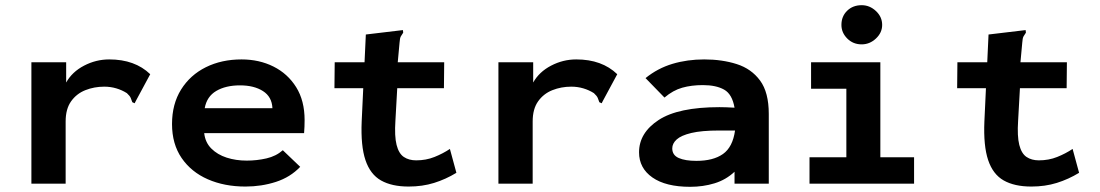

<svg xmlns="http://www.w3.org/2000/svg" viewBox="-20 -708 4240 740"><path d="M101 -468H235V-390Q258 -431 304 -455Q350 -479 401 -479Q500 -479 559 -422L503 -318L499 -310L490 -314Q487 -322 484 -330Q481 -338 469 -349Q450 -361 428 -367.5Q406 -374 382 -374Q343 -374 309 -360.5Q275 -347 254 -317.5Q233 -288 233 -240V0H101Z M926 11Q845 11 781 -17Q717 -45 680 -99Q643 -153 643 -230Q643 -307 678 -363Q713 -419 773.5 -449Q834 -479 911 -479Q979 -479 1034 -451.5Q1089 -424 1121.5 -372Q1154 -320 1154 -245Q1154 -234 1153.5 -220Q1153 -206 1152 -195H767Q771 -159 794.5 -135.5Q818 -112 853.5 -100.5Q889 -89 931 -89Q970 -89 1007 -97.5Q1044 -106 1070 -129L1137 -65Q1099 -25 1043.5 -7Q988 11 926 11ZM769 -291H1030Q1028 -335 993.5 -357Q959 -379 905 -379Q850 -379 813.5 -357.5Q777 -336 769 -291Z M1555 11Q1490 11 1448.5 -12.5Q1407 -36 1388.5 -91Q1370 -146 1374 -240L1380 -368H1269L1270 -468H1385L1390 -575L1524 -591L1533 -592L1534 -582Q1529 -575 1525 -568Q1521 -561 1520 -544L1513 -468H1692L1691 -368H1511L1504 -243Q1500 -183 1508.5 -149.5Q1517 -116 1536.5 -103Q1556 -90 1584 -90Q1622 -90 1654.5 -103Q1687 -116 1714 -134L1739 -42Q1698 -17 1653 -3Q1608 11 1555 11Z M1901 -468H2035V-390Q2058 -431 2104 -455Q2150 -479 2201 -479Q2300 -479 2359 -422L2303 -318L2299 -310L2290 -314Q2287 -322 2284 -330Q2281 -338 2269 -349Q2250 -361 2228 -367.5Q2206 -374 2182 -374Q2143 -374 2109 -360.5Q2075 -347 2054 -317.5Q2033 -288 2033 -240V0H1901Z M2640 12Q2546 12 2494.5 -24Q2443 -60 2443 -121Q2443 -196 2518.5 -245.5Q2594 -295 2753 -295Q2764 -295 2779 -294.5Q2794 -294 2811 -293Q2802 -345 2771 -362.5Q2740 -380 2689 -380Q2645 -380 2609.5 -370Q2574 -360 2541 -332L2468 -407Q2515 -445 2572 -462Q2629 -479 2694 -479Q2763 -479 2819.5 -461Q2876 -443 2909.5 -397.5Q2943 -352 2943 -269V0H2811V-46Q2778 -15 2734 -1.5Q2690 12 2640 12ZM2571 -136Q2571 -110 2596 -99Q2621 -88 2664 -88Q2729 -88 2766.5 -114.5Q2804 -141 2813 -205Q2796 -205 2780 -205Q2764 -205 2752 -205Q2684 -205 2644.5 -195.5Q2605 -186 2588 -170.5Q2571 -155 2571 -136Z M3100 0V-102H3242V-366H3106V-468H3373V-102H3503V0ZM3301 -537Q3268 -537 3245.5 -559.5Q3223 -582 3223 -612Q3223 -645 3245 -666.5Q3267 -688 3301 -688Q3332 -688 3356 -665.5Q3380 -643 3380 -612Q3380 -582 3356 -559.5Q3332 -537 3301 -537Z M3955 11Q3890 11 3848.5 -12.5Q3807 -36 3788.5 -91Q3770 -146 3774 -240L3780 -368H3669L3670 -468H3785L3790 -575L3924 -591L3933 -592L3934 -582Q3929 -575 3925 -568Q3921 -561 3920 -544L3913 -468H4092L4091 -368H3911L3904 -243Q3900 -183 3908.5 -149.5Q3917 -116 3936.5 -103Q3956 -90 3984 -90Q4022 -90 4054.5 -103Q4087 -116 4114 -134L4139 -42Q4098 -17 4053 -3Q4008 11 3955 11Z"/></svg>

Font: Inconsolata Expanded ExtraBold
Style: Regular
Weight: 800
Width: 7
Monospace: yes
Designer: Raph Levien, Cyreal, Brenton Simpson
Foundry: Raph Levien, Cyreal, Google
Version: Version 3.001; ttfautohint (v1.8.2.53-6de2)